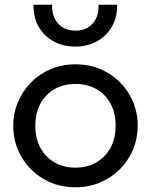

<svg xmlns="http://www.w3.org/2000/svg" viewBox="-20 -777 638 812"><path d="M299 15Q223 15 163.5 -20.5Q104 -56 70 -115Q36 -174 36 -245Q36 -297.5 55.5 -344.5Q75 -391.5 110.5 -427.8Q146 -464 194 -484.5Q242 -505 299 -505Q375.5 -505 435 -469.5Q494.5 -434 528.5 -375Q562.5 -316 562.5 -245Q562.5 -192.5 543 -145.5Q523.5 -98.5 488 -62.5Q452.5 -26.5 404.5 -5.8Q356.5 15 299 15ZM299 -68Q348.5 -68 386.8 -89.8Q425 -111.5 447 -151.2Q469 -191 469 -245Q469 -299.5 447.2 -339.2Q425.5 -379 387 -400.5Q348.5 -422 299 -422Q249.5 -422 211.2 -400.5Q173 -379 151.2 -339.2Q129.5 -299.5 129.5 -245Q129.5 -191 151.2 -151.2Q173 -111.5 211.5 -89.8Q250 -68 299 -68ZM299 -580Q245.5 -580 205 -603Q164.5 -626 142.5 -665.8Q120.5 -705.5 122 -757H200.5Q198.5 -708 225.5 -677.8Q252.5 -647.5 299 -647.5Q345.5 -647.5 372.2 -677.8Q399 -708 396.5 -757H475.5Q476.5 -706 454.2 -666Q432 -626 391.5 -603Q351 -580 299 -580Z"/></svg>

Font: Geologica Roman Light
Style: Regular
Weight: 300
Designer: Sindre Bremnes, Frode Helland
Foundry: Monokrom Skriftforlag AS
Version: Version 1.010;gftools[0.9.28]